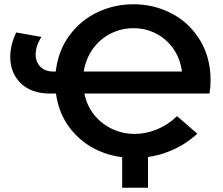

<svg xmlns="http://www.w3.org/2000/svg" viewBox="-20 -730 1044 899"><path d="M673 149H552V6Q494 -1 440 -25Q361 -61 308 -129.5Q255 -198 242 -292H214Q127 -292 77.5 -340Q28 -388 28 -464Q28 -519 56 -578L174 -557Q147 -515 147 -475Q147 -440 169 -417.5Q191 -395 231 -395H241Q252 -491 304 -562.5Q356 -634 435 -672Q514 -710 605 -710Q702 -710 784.5 -666.5Q867 -623 916.5 -542Q966 -461 966 -353Q966 -322 961 -292H375Q387 -234 421.5 -191.5Q456 -149 505.5 -126Q555 -103 611 -103Q663 -103 714.5 -124Q766 -145 809 -186L904 -104Q843 -48 766 -19Q720 -1 673 5ZM372 -395H832Q824 -456 791.5 -502Q759 -548 710.5 -573Q662 -598 605 -598Q548 -598 498.5 -573Q449 -548 415.5 -502Q382 -456 372 -395Z"/></svg>

Font: CMG Sans SemiBold
Style: Regular
Weight: 600
Designer: Julieta Ulanovsky
Foundry: Julieta Ulanovsky
Version: Version 7.200